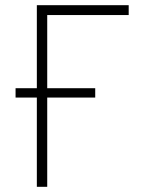

<svg xmlns="http://www.w3.org/2000/svg" viewBox="-20 -720 543 740"><path d="M122 0H162V-344H347V-380H162V-662H476V-700H122V-380H40V-344H122Z"/></svg>

Font: Fixel Text ExtraLight
Style: Regular
Weight: 200
Width: 4
Designer: AlfaBravo + MacPaw
Foundry: Kyrylo Tkachov, Marchela Mozhyna, Serhii Makarenko, Maria Weinstein, Zakhar Kryvoshyya
Version: Version 1.211